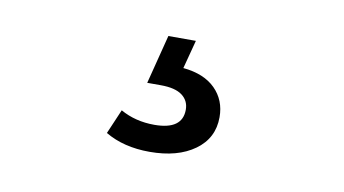

<svg xmlns="http://www.w3.org/2000/svg" viewBox="-39 -81 677 378"><g transform="rotate(10 300.0 108.5)"><path d="M186 202 207 153Q237 170 275 170Q331 170 331 130Q331 112 317 101.5Q303 91 274 91H247L272 -7H327L312 50Q354 54 376.5 76.5Q399 99 399 133Q399 175 365 199.5Q331 224 275 224Q223 224 186 202Z"/></g></svg>

Font: Idrija
Style: Regular
Weight: 500
Designer: Julieta Ulanovsky
Foundry: Julieta Ulanovsky
Version: Version 7.200